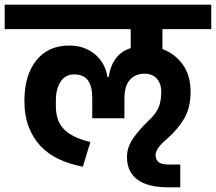

<svg xmlns="http://www.w3.org/2000/svg" viewBox="-40 -718 920 818"><path d="M678 80Q588 80 544.5 46.5Q501 13 501 -48Q501 -91 526.5 -127.5Q552 -164 587 -198Q605 -215 616.5 -229Q628 -243 634.5 -257.5Q641 -272 644 -289Q647 -306 647 -329Q647 -361 628.5 -382.5Q610 -404 575 -404Q537 -404 513.5 -378Q490 -352 490 -297V-214H353V-300Q353 -351 334.5 -376Q316 -401 275 -401Q239 -401 218.5 -370.5Q198 -340 198 -289V-266Q198 -238 205 -214.5Q212 -191 228.5 -172Q245 -153 273.5 -138Q302 -123 345 -113L313 -8Q259 -18 213 -39Q167 -60 134 -94.5Q101 -129 82.5 -177Q64 -225 64 -288Q64 -397 114.5 -460.5Q165 -524 255 -524Q318 -524 362.5 -488.5Q407 -453 418 -390H423Q438 -488 517 -513V-594H-20V-698H860V-594H652V-509Q706 -489 739 -442.5Q772 -396 772 -328Q772 -258 744 -211.5Q716 -165 671 -126Q644 -103 633.5 -87Q623 -71 623 -57Q623 -38 635.5 -27.5Q648 -17 680 -17H728V80Z"/></svg>

Font: IBM Plex Sans Devanagari
Style: Bold
Weight: 700
Designer: Mike Abbink, Paul van der Laan, Pieter van Rosmalen, Erin McLaughlin
Foundry: Bold Monday
Version: Version 1.1